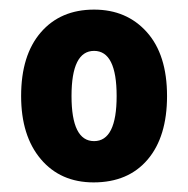

<svg xmlns="http://www.w3.org/2000/svg" viewBox="-20 -742 392 400"><path d="M328 -542Q328 -457 287.5 -409.5Q247 -362 175 -362Q106 -362 65 -410.5Q24 -459 24 -542Q24 -627 65 -674.5Q106 -722 176 -722Q244 -722 286 -675Q328 -628 328 -542ZM129 -542Q129 -448 176 -448Q223 -448 223 -542Q223 -636 176 -636Q129 -636 129 -542Z"/></svg>

Font: Noto Sans Hebrew Condensed ExtraBold
Style: Regular
Weight: 800
Width: 3
Designer: Monotype Design Team
Foundry: Monotype Imaging Inc.
Version: Version 2.004; ttfautohint (v1.8.4.7-5d5b)